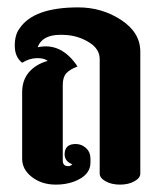

<svg xmlns="http://www.w3.org/2000/svg" viewBox="-20 -500 440 520"><path d="M33 -423Q71 -480 192 -480Q256 -480 308 -446Q360 -412 360 -360V-30Q360 -18 344 -9Q328 0 305 0Q282 0 266 -9Q250 -18 250 -30V-340Q250 -367 222.5 -384.5Q195 -402 162 -405Q96 -411 82 -372Q146 -386 190 -320Q169 -312 159.5 -301.5Q150 -291 150 -270V-65Q150 -50 165 -50Q171 -50 176 -55Q155 -63 155 -82Q155 -110 185 -110Q201 -110 213 -99Q225 -88 225 -70V-60Q225 -32 197 -16Q169 0 131 0Q93 0 66.5 -20.5Q40 -41 40 -70V-250Q40 -283 58.5 -304.5Q77 -326 109 -335Q100 -343 79.5 -342.5Q59 -342 40 -330Q20 -346 20 -376Q20 -406 33 -423Z"/></svg>

Font: SOV_ThonBuri
Style: Book
Weight: 400
Version: Version 1.00